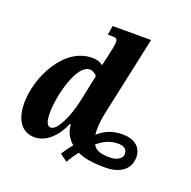

<svg xmlns="http://www.w3.org/2000/svg" viewBox="-144 -903 1121 1126"><g transform="rotate(20 416.0 -339.5)"><path d="M643 -183C585 -183 537 -166 493 -126C491 -136 491 -148 491 -160C491 -193 496 -232 507 -282L610 -760H370L361 -703H391C414 -703 421 -696 421 -679C421 -661 416 -638 412 -621L404 -583C400 -565 395 -543 390 -523C370 -539 352 -544 323 -544C143 -544 37 -315 37 -160C37 -69 72 10 162 10C231 10 294 -48 331 -134H337C338 -112 343 -92 352 -74C362 -55 375 -38 392 -24C373 0 356 24 341 47L388 81C401 55 419 30 438 6C479 26 535 35 614 35C689 35 764 2 764 -83C764 -144 721 -183 643 -183ZM232 -76C212 -76 198 -96 198 -157C198 -264 251 -475 332 -475C347 -475 367 -466 378 -450L344 -288C322 -182 273 -76 232 -76ZM620 -30C555 -30 527 -43 511 -72C547 -103 586 -123 637 -123C671 -123 694 -111 694 -78C694 -46 653 -30 620 -30Z"/></g></svg>

Font: Noto Serif ExtraCondensed Black
Style: Italic
Weight: 900
Width: 2
Italic angle: -12°
Designer: Monotype Design Team
Foundry: Monotype Imaging Inc.
Version: Version 2.014